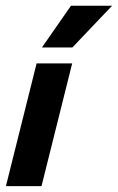

<svg xmlns="http://www.w3.org/2000/svg" viewBox="-25 -632 400 652"><path d="M-4.9 0 99.3 -416.7H220.1L116 0ZM117.4 -470.8 216 -612.5H355.6L220.8 -470.8Z"/></svg>

Font: Afacad
Style: Bold Italic
Weight: 700
Italic angle: -14°
Designer: Kristian Moeller
Foundry: Dicotype
Version: Version 1.000; ttfautohint (v1.8.4.7-5d5b)